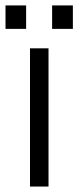

<svg xmlns="http://www.w3.org/2000/svg" viewBox="-27 -684 287 704"><path d="M68.8 -664.1V-578.1H-6.8V-664.1ZM240.2 -664.1V-578.1H164.1V-664.1ZM150.9 -506.8V0H83V-506.8Z"/></svg>

Font: D-DIN-PRO
Style: Regular
Weight: 400
Designer: Charles Nix
Foundry: Datto Inc.
Version: Version 1.000;hotconv 1.0.109;makeotfexe 2.5.65596